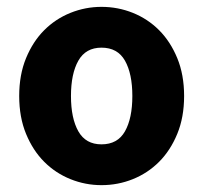

<svg xmlns="http://www.w3.org/2000/svg" viewBox="-20 -528 593 560"><path d="M276 12Q229 12 185.5 -5.5Q142 -23 109 -56Q76 -89 56 -137.5Q36 -186 36 -248Q36 -310 56 -358.5Q76 -407 109 -440Q142 -473 185.5 -490.5Q229 -508 276 -508Q324 -508 367.5 -490.5Q411 -473 444 -440Q477 -407 497 -358.5Q517 -310 517 -248Q517 -186 497 -137.5Q477 -89 444 -56Q411 -23 367.5 -5.5Q324 12 276 12ZM276 -107Q323 -107 344.5 -145Q366 -183 366 -248Q366 -313 344.5 -351Q323 -389 276 -389Q230 -389 208.5 -351Q187 -313 187 -248Q187 -183 208.5 -145Q230 -107 276 -107Z"/></svg>

Font: Font
Style: ¶
Weight: 700
Designer: Paul D. Hunt
Foundry: Adobe Systems Incorporated
Version: Version 3.000